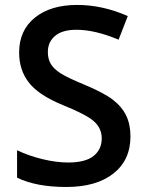

<svg xmlns="http://www.w3.org/2000/svg" viewBox="-20 -744 590 774"><path d="M505.9 -193.8Q505.9 -98.6 437 -44.4Q368.2 9.8 247.1 9.8Q126 9.8 48.8 -27.8V-138.2Q97.7 -115.2 152.6 -102.1Q207.5 -88.9 254.9 -88.9Q324.2 -88.9 357.2 -115.2Q390.1 -141.6 390.1 -186Q390.1 -226.1 359.9 -253.9Q329.6 -281.7 234.9 -319.8Q137.2 -359.4 97.2 -410.2Q57.1 -460.9 57.1 -532.2Q57.1 -621.6 120.6 -672.9Q184.1 -724.1 291 -724.1Q393.6 -724.1 495.1 -679.2L458 -584Q362.8 -624 288.1 -624Q231.4 -624 202.1 -599.4Q172.9 -574.7 172.9 -534.2Q172.9 -506.3 184.6 -486.6Q196.3 -466.8 223.1 -449.2Q250 -431.6 319.8 -402.8Q398.4 -370.1 435.1 -341.8Q471.7 -313.5 488.8 -277.8Q505.9 -242.2 505.9 -193.8Z"/></svg>

Font: f1_2797           
Style: Regular
Weight: 600
Foundry: Ascender Corporation
Version: Version 1.10